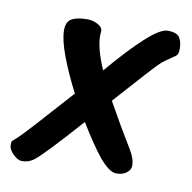

<svg xmlns="http://www.w3.org/2000/svg" viewBox="-64 -554 638 637"><g transform="rotate(10 255.5 -235.0)"><path d="M501 -438Q501 -423 497 -417.5Q493 -412 481 -405Q463 -393 448 -381Q428 -363 309 -229Q354 -148 394 -83Q413 -53 413 -28Q413 -14 398 -3Q386 6 364 6Q342 6 307 -35Q277 -72 233 -144Q115 -11 88 8Q71 20 49 20Q36 20 20 4.5Q4 -11 4 -25Q4 -34 5 -39L25 -57Q43 -73 184 -231Q152 -293 132 -346.5Q112 -400 112 -432Q112 -461 130 -471Q148 -481 183 -481Q200 -481 217 -472.5Q234 -464 234 -450L233 -435Q233 -392 263 -323Q332 -404 379.5 -447Q427 -490 451 -490Q483 -490 492 -475Q501 -460 501 -438Z"/></g></svg>

Font: Sriracha
Style: Regular
Weight: 400
Designer: Suppakit Chalermlarp
Version: Version 1.002g